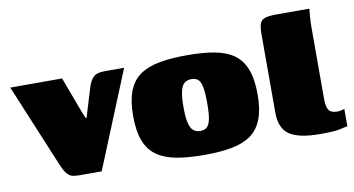

<svg xmlns="http://www.w3.org/2000/svg" viewBox="-78 -639 1440 781"><g transform="rotate(-10 642.5 -249.0)"><path d="M195 0Q178 0 166 -3Q154 -6 144 -18Q134 -30 123 -56L-20 -400H194L250 -250Q255 -239 257.5 -231.5Q260 -224 264 -224Q274 -256 283 -287Q292 -318 302 -349Q310 -373 323.5 -386Q337 -399 368 -399H450L287 0Z M711 7Q644 7 595.5 -2Q547 -11 515 -33.5Q483 -56 467.5 -96.5Q452 -137 452 -199Q452 -261 467.5 -301.5Q483 -342 515 -364.5Q547 -387 595.5 -396Q644 -405 711 -405Q777 -405 825 -396Q873 -387 904 -364.5Q935 -342 950.5 -301.5Q966 -261 966 -199Q966 -137 950.5 -96.5Q935 -56 903.5 -33.5Q872 -11 824 -2Q776 7 711 7ZM711 -92Q729 -92 739 -101.5Q749 -111 753.5 -134Q758 -157 758 -199Q758 -241 753.5 -264.5Q749 -288 739 -297Q729 -306 711 -306Q694 -306 682.5 -297Q671 -288 665.5 -264.5Q660 -241 660 -199Q660 -157 665.5 -134Q671 -111 682.5 -101.5Q694 -92 711 -92Z M1190 5Q1102 5 1063 -21Q1024 -47 1024 -112V-436Q1024 -466 1029.5 -480.5Q1035 -495 1051 -500Q1067 -505 1098 -505H1234Q1233 -500 1231 -476Q1229 -452 1229 -426V-134Q1229 -100 1238.5 -86.5Q1248 -73 1273 -73Q1284 -73 1292.5 -75.5Q1301 -78 1303 -79V-7Q1295 -6 1272 -0.5Q1249 5 1190 5Z"/></g></svg>

Font: Genos Thin Black
Style: Regular
Weight: 900
Version: Version 1.010